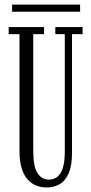

<svg xmlns="http://www.w3.org/2000/svg" viewBox="-20 -820 405 852"><path d="M186.5 12Q165 12 143.8 4.5Q122.5 -3 105 -21Q87.5 -39 77 -70.5Q66.5 -102 66.5 -150V-668.5H18.5V-700H175.5V-668.5H127.5V-153.5Q127.5 -80 146.5 -51.5Q165.5 -23 197 -23Q211.5 -23 224.2 -29Q237 -35 246.8 -49Q256.5 -63 262 -87Q267.5 -111 267.5 -147.5V-668.5H225.5V-700H346.5V-668.5H299.5V-142Q299.5 -83.5 284.2 -49.8Q269 -16 243.5 -2Q218 12 186.5 12ZM33.5 -768V-799.5H335.5V-768Z"/></svg>

Font: Imbue Light
Style: Regular
Weight: 300
Designer: Tyler Finck
Foundry: Etcetera Type Company
Version: Version 1.102